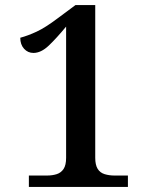

<svg xmlns="http://www.w3.org/2000/svg" viewBox="-20 -738 601 758"><path d="M94 0V-45H165Q187 -45 204 -50.5Q221 -56 231 -71Q241 -86 241 -115V-633Q203 -587 172.5 -558Q142 -529 112 -529Q90 -529 75 -545.5Q60 -562 60 -589Q90 -597 124.5 -613Q159 -629 208 -666L278 -718H356V-115Q356 -87 365.5 -71.5Q375 -56 393 -50.5Q411 -45 432 -45H485V0Z"/></svg>

Font: Noto Serif Khmer Medium
Style: Regular
Weight: 500
Version: Version 2.003